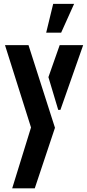

<svg xmlns="http://www.w3.org/2000/svg" viewBox="-20 -798 462 1014"><path d="M223.9 -625.6 260.9 -777.6H371.4L303 -625.6ZM44.4 196.6 143.8 -124.8 6.4 -559.6H130.5L270.3 -123.2L163.6 196.6ZM287.5 -217.6 235.7 -390.6 295.2 -559.6H419.2L299 -217.6Z"/></svg>

Font: Stick No Bills ExtraLight
Style: Regular
Weight: 200
Designer: Kosala Senevirathne, Siva Puranthara, Lasantha Premarathna, Tharique Azeez
Foundry: mooniak
Version: Version 2.000